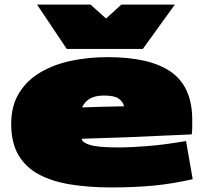

<svg xmlns="http://www.w3.org/2000/svg" viewBox="-20 -810 903 840"><path d="M466 10Q369 10 288.5 -3Q208 -16 150 -47Q92 -78 60.5 -132Q29 -186 29 -268Q29 -348 64 -404Q99 -460 158.5 -494.5Q218 -529 293.5 -544.5Q369 -560 450 -560Q638 -560 729.5 -494.5Q821 -429 821 -286Q821 -273 821 -254.5Q821 -236 819 -222Q762 -220 693 -216.5Q624 -213 537 -209.5Q450 -206 338 -203V-201Q340 -186 375 -175.5Q410 -165 498 -165Q553 -165 627 -171Q701 -177 794 -193L823 -26Q735 -6 652 2Q569 10 466 10ZM339 -340Q383 -342 431.5 -343Q480 -344 523 -345Q517 -367 498 -379.5Q479 -392 435 -392Q397 -392 374 -379Q351 -366 339 -340ZM745 -790 605 -596H272L142 -790H376L444 -729L511 -790Z"/></svg>

Font: Georama ExtraExtended Black
Style: Regular
Weight: 900
Width: 8
Designer: Jean-Baptiste Levee
Foundry: Production Type
Version: Version 1.000